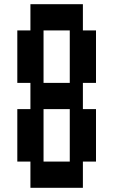

<svg xmlns="http://www.w3.org/2000/svg" viewBox="-20 -1020 540 915"><path d="M125 -250H62.5V-500H125V-625H62.5V-875H125V-1000H375V-875H437.5V-625H375V-500H437.5V-250H375V-125H125ZM312.5 -875H187.5V-625H312.5ZM312.5 -500H187.5V-250H312.5Z"/></svg>

Font: Amiga Topaz Unicode Rus
Style: Regular
Weight: 400
Designer: dMG of Trueschool and Divine Stylers
Foundry: dMG of Trueschool and Divine Stylers
Version: Version 1.1